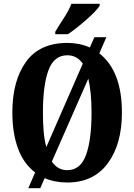

<svg xmlns="http://www.w3.org/2000/svg" viewBox="-20 -951 707 1011"><path d="M271 -771H338Q381 -800 435 -847.5Q489 -895 505 -921V-931H356Q343 -897 316.5 -856.5Q290 -816 271 -784ZM129 40H192L215 -13Q269 10 334 10Q473 10 547.5 -91Q622 -192 622 -358Q622 -577 503 -670L540 -755H477L453 -701Q399 -725 335 -725Q188 -725 116.5 -625Q45 -525 45 -359Q45 -251 74.5 -170Q104 -89 165 -43ZM224 -177Q214 -212 210 -258Q206 -304 206 -358Q206 -501 235 -580.5Q264 -660 335 -660Q385 -660 416 -616ZM334 -55Q284 -55 253 -100L445 -537Q462 -466 462 -358Q462 -215 433 -135Q404 -55 334 -55Z"/></svg>

Font: Noto Serif ExtraCondensed Extra
Style: Regular
Weight: 800
Width: 3
Designer: Monotype Design Team
Foundry: Monotype Imaging Inc.
Version: Version 1.002